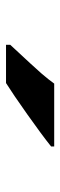

<svg xmlns="http://www.w3.org/2000/svg" viewBox="199 -1005 200 638"><g transform="rotate(90 299.0 -686.0)"><path d="M128.9 -606V-620.1Q204.1 -700.7 224.4 -724.1Q244.6 -747.6 257.8 -766.1H466.8V-755.9Q427.7 -724.6 359.4 -676.3Q291 -627.9 255.9 -606Z"/></g></svg>

Font: Open Sans ExtBd
Style: Bold
Weight: 800
Foundry: Ascender Corporation
Version: Version 1.10